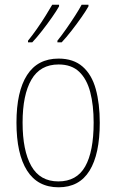

<svg xmlns="http://www.w3.org/2000/svg" viewBox="-20 -786 495 816"><path d="M404 -264Q404 -131 360.5 -60.5Q317 10 229 10Q140 10 95 -61Q50 -132 50 -265Q50 -397 95 -467Q140 -537 229 -537Q292 -537 331 -503Q370 -469 387 -407.5Q404 -346 404 -264ZM76 -265Q76 -146 113 -80.5Q150 -15 228 -15Q306 -15 342 -78.5Q378 -142 378 -265Q378 -339 363.5 -394.5Q349 -450 316.5 -481Q284 -512 229 -512Q151 -512 113.5 -447.5Q76 -383 76 -265ZM356 -759Q346 -741 326.5 -713Q307 -685 284 -655.5Q261 -626 242 -606H224V-613Q241 -634 261 -662.5Q281 -691 299 -719Q317 -747 327 -766H356ZM231 -759Q221 -741 201.5 -713Q182 -685 159 -655.5Q136 -626 117 -606H99V-613Q117 -635 137 -663.5Q157 -692 174 -719.5Q191 -747 202 -766H231Z"/></svg>

Font: Noto Sans Georgian Condensed Thin
Style: Regular
Weight: 100
Width: 3
Designer: Monotype Design Team, Akaki Razmadze
Foundry: Google LLC
Version: Version 2.005; ttfautohint (v1.8.4.7-5d5b)